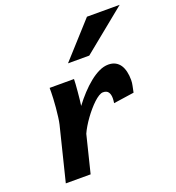

<svg xmlns="http://www.w3.org/2000/svg" viewBox="-139 -883 910 994"><g transform="rotate(-20 316.0 -386.5)"><path d="M53.7 0 127.4 -297.4Q130.9 -312 134 -336.2Q137.2 -360.4 139.4 -385.7Q141.6 -411.1 142.8 -434.1Q144 -457 144 -469.7V-493.2H278.3Q278.3 -483.9 277.1 -465.3Q275.9 -446.8 273.9 -425.3Q272 -403.8 269.8 -383.3Q267.6 -362.8 265.6 -349.6Q288.6 -380.4 314.2 -408Q339.8 -435.5 366.2 -456.8Q392.6 -478 418.9 -490.5Q445.3 -502.9 470.2 -502.9Q492.2 -502.9 508.3 -494.4Q524.4 -485.8 534.7 -470.5Q544.9 -455.1 549.8 -433.8Q554.7 -412.6 554.7 -387.7Q554.7 -372.1 551 -355.5Q547.4 -338.9 543.9 -321.3L430.7 -304.7Q431.6 -312 432.4 -318.6Q433.1 -325.2 433.1 -331.1Q433.1 -353 424.3 -365.2Q415.5 -377.4 395.5 -377.4Q385.3 -377.4 372.1 -369.4Q358.9 -361.3 344.2 -347.7Q329.6 -334 314.5 -316.4Q299.3 -298.8 285.4 -279.5Q271.5 -260.3 260 -241Q248.5 -221.7 241.2 -205.1L190.4 0ZM631.8 -773.4 394 -580.1H276.9L451.7 -773.4Z"/></g></svg>

Font: Andika New Basic
Style: Bold Italic
Weight: 700
Italic angle: -14°
Designer: Victor Gaultney, Annie Olsen, Pablo Ugerman
Foundry: SIL International
Version: Version 5.500